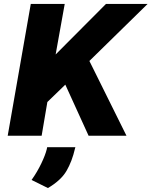

<svg xmlns="http://www.w3.org/2000/svg" viewBox="-20 -688 768 973"><path d="M19 0 136 -668H308L262 -412L517 -668H728L433 -379L621 0H429L311 -259L220 -171L191 0ZM223 265 140 224Q169 183 189.5 140Q210 97 217 68L219 58H362L360 65Q345 130 317 178Q289 226 223 265Z"/></svg>

Font: Gantari ExtraBold
Style: Italic
Weight: 800
Italic angle: -10°
Designer: Anugrah Pasau
Foundry: Lafontype
Version: Version 1.000